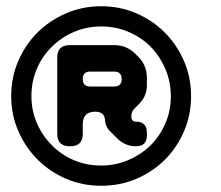

<svg xmlns="http://www.w3.org/2000/svg" viewBox="-20 -652 710 617"><path d="M16 -343Q16 -283 39 -230.5Q62 -178 101 -139Q140 -100 192.5 -77.5Q245 -55 305 -55Q366 -55 418.5 -77.5Q471 -100 510 -139Q549 -178 571.5 -230.5Q594 -283 594 -343Q594 -404 571 -456.5Q548 -509 509 -548Q470 -587 417.5 -609.5Q365 -632 305 -632Q245 -632 192 -609Q139 -586 100 -547Q61 -508 38.5 -455.5Q16 -403 16 -343ZM81 -343Q81 -390 98.5 -431Q116 -472 147 -502Q177 -532 218 -549.5Q259 -567 305 -567Q352 -567 393 -549.5Q434 -532 464 -502Q494 -471 511.5 -430Q529 -389 529 -343Q529 -296 511.5 -255.5Q494 -215 464 -185Q433 -155 392 -137.5Q351 -120 305 -120Q258 -120 217 -137.5Q176 -155 146 -186Q116 -216 98.5 -256.5Q81 -297 81 -343ZM204 -182H206Q246 -182 246 -222V-253Q246 -293 286 -293Q314 -293 317 -270Q318 -246 333 -231L357 -207Q382 -182 417 -182Q452 -182 452 -217V-226Q452 -261 417 -261Q402 -261 402 -278Q402 -293 412 -303L427 -318Q452 -343 452 -378V-402Q452 -442 424 -470L415 -479Q387 -507 347 -507H204Q164 -507 164 -467V-222Q164 -182 204 -182ZM246 -398Q246 -422 270 -422H347Q371 -422 371 -398Q371 -374 347 -374H270Q246 -374 246 -398Z"/></svg>

Font: WDXL Lubrifont JP N
Style: Regular
Weight: 400
Designer: [WDXL Lubrifont] Copyright 2020-2022 (c) NightFurySL2001, Skr-ZERO; [ZCOOL QingKe HuangYou] Copyright 2018-2022 (c) The 
Version: Version 2.001;hotconv 1.1.1;makeotfexe 2.6.0